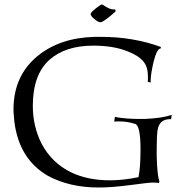

<svg xmlns="http://www.w3.org/2000/svg" viewBox="-20 -832 816 854"><path d="M419 2Q352 2 295.5 -11.5Q239 -25 193 -50Q65 -124 44 -290Q43 -304 41.5 -318Q40 -332 40 -345Q40 -494 146 -582Q246 -664 400 -668H430Q573 -668 696 -623L694 -616Q678 -616 663 -557Q657 -531 653.5 -509.5Q650 -488 650 -471Q650 -467 651 -465L637 -468Q638 -474 638 -480Q638 -486 638 -491Q638 -534 619 -557Q598 -584 549 -603Q486 -629 395 -629Q271 -629 200 -566Q126 -500 126 -361Q126 -270 165 -193Q210 -108 295 -66Q369 -30 469 -30Q529 -30 596 -44Q605 -86 605 -168Q605 -274 581 -281Q546 -292 511 -292Q505 -292 499 -292Q493 -292 488 -291L491 -312Q538 -303 596 -303H624Q699 -306 744 -321L741 -302Q689 -304 681 -254Q679 -240 678 -220Q677 -200 677 -174V-138Q679 -54 689 -24L687 -18Q680 -19 674 -19.5Q668 -20 660 -20Q650 -20 624.5 -17Q599 -14 561 -9Q523 -4 487 -1Q451 2 419 2ZM427 -733Q416 -733 399 -748Q383 -761 383 -770Q383 -776 409 -797Q429 -812 433 -812Q438 -812 443 -807Q448 -804 452 -801.5Q456 -799 460 -797Q473 -790 489 -790Q494 -790 494 -786V-784Q494 -781 492 -779L466 -757Q436 -733 427 -733Z"/></svg>

Font: Gideon Roman
Style: Regular
Weight: 400
Designer: Robert E. Leuschke
Foundry: Robert E. Leuschke
Version: Version 2.010